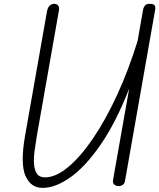

<svg xmlns="http://www.w3.org/2000/svg" viewBox="-20 -948 812 978"><path d="M197 9Q136 9 109.5 -52.8Q83 -114.5 107.5 -255.5L219.5 -891Q221.5 -902 226.2 -910.5Q231 -919 238.8 -923.8Q246.5 -928.5 256.5 -928.5Q270.5 -928 276.8 -919.2Q283 -910.5 280.5 -896.5L167.5 -255Q161.5 -219.5 156.5 -182.5Q151.5 -145.5 153.2 -114.2Q155 -83 167.8 -63.8Q180.5 -44.5 209 -44.5Q264 -44.5 327 -96.8Q390 -149 454 -243.2Q518 -337.5 576.5 -464.2Q635 -591 681 -740L709 -900Q711.5 -912 718.8 -920.2Q726 -928.5 743 -928.5Q761.5 -928.5 767.2 -921Q773 -913.5 770.5 -899L617 -28Q615 -13.5 605.8 -6.8Q596.5 0 585 0Q571 0 562 -7.8Q553 -15.5 556 -32.5L638 -496.5Q571 -325.5 494 -213.2Q417 -101 340.2 -46Q263.5 9 197 9Z"/></svg>

Font: Edu AU VIC WA NT Pre
Style: Regular
Weight: 400
Designer: Tina and Corey Anderson, Eben Sorkin, Mirko Velimirovic
Foundry: Google for Education
Version: Version 1.001